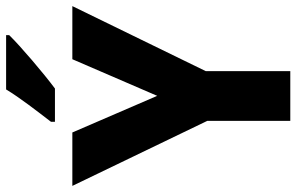

<svg xmlns="http://www.w3.org/2000/svg" viewBox="-191 -780 971 629"><g transform="rotate(-90 294.5 -465.5)"><path d="M494 -921V-931H316C289 -886 243 -827 210 -784V-771H319C370 -809 458 -884 494 -921ZM295 -436 175 -714H0L213 -272V0H376V-277L589 -714H415Z"/></g></svg>

Font: Noto Sans Sinhala UI SemiCondensed ExtraBold
Style: Regular
Weight: 800
Width: 4
Designer: Jelle Bosma - Monotype Design Team
Foundry: Monotype Imaging Inc.
Version: Version 2.006